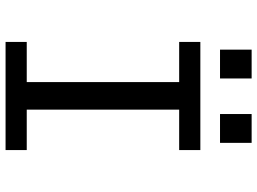

<svg xmlns="http://www.w3.org/2000/svg" viewBox="-137 -787 924 690"><g transform="rotate(90 325.0 -442.0)"><path d="M130.7 0V-76.1H275V-623.9H130.7V-700H519.3V-623.9H374V-76.1H519.3V0ZM158.4 -884.3H262V-770.7H158.4ZM389.8 -884.3H493.4V-770.7H389.8Z"/></g></svg>

Font: Trispace Thin
Style: Regular
Weight: 100
Designer: Tyler Finck
Foundry: Etcetera Type Company
Version: Version 1.210